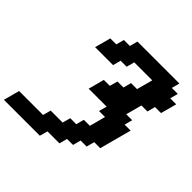

<svg xmlns="http://www.w3.org/2000/svg" viewBox="-281 -1083 1416 1416"><g transform="rotate(45 427.0 -375.0)"><path d="M-33.7 125H341.3L358.4 62.5H483.4L500 0H562.5L579.1 -62.5H641.6L658.7 -125H721.2Q732.4 -166.5 754.6 -249.8Q776.9 -333 788.1 -375H725.6L742.2 -437.5H679.7Q685.5 -458.5 696.8 -500.2Q708 -542 713.4 -562.5H775.9L792.5 -625H855Q860.8 -645.5 872.1 -687.3Q883.3 -729 888.7 -750H826.2L842.8 -812.5H780.3L796.9 -875H359.4L342.8 -812.5H280.3L263.7 -750H201.2Q195.8 -729.5 184.6 -687.7Q173.3 -646 167.5 -625H355L371.6 -687.5H434.1L451.2 -750H638.7Q633.3 -729.5 622.1 -687.5Q610.8 -645.5 605 -625H542.5L525.9 -562.5H463.4L446.3 -500H383.8Q378.4 -479 367.4 -437.5Q356.4 -396 350.6 -375H538.1L521 -312.5H583.5Q578.1 -291.5 567.1 -249.8Q556.2 -208 550.3 -187.5H487.8L471.2 -125H408.7L391.6 -62.5H266.6L250 0H0Q-5.4 21 -16.6 62.5Q-27.8 104 -33.7 125Z"/></g></svg>

Font: Faithful 32x
Style: SemiboldOblique
Weight: 400
Foundry: Faithful Resource Pack
Version: Version 1.0; January 27, 2023